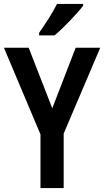

<svg xmlns="http://www.w3.org/2000/svg" viewBox="-20 -957 530 977"><path d="M403 -928V-937H270C248 -893 213 -838 179 -790V-777H258C304 -816 375 -890 403 -928ZM246 -406 126 -714H0L186 -273V0H304V-277L490 -714H365Z"/></svg>

Font: Noto Sans Sinhala UI Condensed SemiBold
Style: Regular
Weight: 600
Width: 3
Designer: Jelle Bosma - Monotype Design Team
Foundry: Monotype Imaging Inc.
Version: Version 2.006